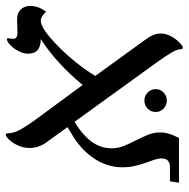

<svg xmlns="http://www.w3.org/2000/svg" viewBox="-14 -618 645 656"><g transform="rotate(-90 308.0 -289.5)"><path d="M346.2 -329.1Q419.9 -418.5 502.9 -472.2Q479 -472.2 466.1 -482.4Q453.1 -492.7 453.1 -516.1Q453.1 -531.2 461.7 -547.9Q470.2 -564.5 482.4 -576.2Q494.6 -587.9 502.9 -587.9Q505.9 -587.9 505.9 -584L503.9 -565.9Q503.9 -551.8 524.9 -551.8L569.8 -553.2Q591.8 -553.2 604 -540.8Q616.2 -528.3 616.2 -507.8Q616.2 -479.5 596.2 -454.1Q580.1 -472.2 565.9 -472.2Q539.1 -472.2 479.7 -414.1Q420.4 -356 377 -286.1L500 -116.2Q522 -87.4 522 -63Q522 -45.9 513.7 -29.3Q505.4 -12.7 492.4 0.2Q479.5 13.2 474.1 13.2Q467.8 13.2 467.8 2Q467.8 -14.2 423.8 -75.2L220.2 -356.9Q174.8 -329.1 152.3 -298.3Q129.9 -267.6 129.9 -230Q129.9 -207 138.4 -186.8Q147 -166.5 157 -147Q167 -127.4 175.5 -107.2Q184.1 -86.9 184.1 -64Q184.1 -35.2 165 0H12.2L17.1 -30.8H68.8Q78.1 -30.8 86.7 -37.1Q95.2 -43.5 95.2 -60.1Q95.2 -70.8 90.6 -84.5Q85.9 -98.1 80.1 -114.5Q74.2 -130.9 69.6 -150.6Q64.9 -170.4 64.9 -193.8Q64.9 -242.7 92.8 -286.6Q120.6 -330.6 170.9 -361.8L202.1 -380.9L147.9 -456.1Q130.9 -481 130.9 -511.2Q130.9 -529.8 138.7 -548.1Q146.5 -566.4 158.2 -579.1Q169.9 -591.8 176.8 -591.8Q181.2 -591.8 181.2 -582Q181.2 -564 196.3 -537.6Q211.4 -511.2 240.2 -473.1ZM253.9 -79.1Q253.9 -96.2 265.6 -107.2Q277.3 -118.2 293 -118.2Q308.6 -118.2 320.3 -107.2Q332 -96.2 332 -79.1Q332 -63.5 320.3 -52.5Q308.6 -41.5 293 -41.5Q277.3 -41.5 265.6 -52.5Q253.9 -63.5 253.9 -79.1Z"/></g></svg>

Font: Liberation Serif
Style: Italic
Weight: 400
Italic angle: -16.333°
Designer: Steve Matteson
Foundry: Ascender Corporation
Version: Version 2.1.5